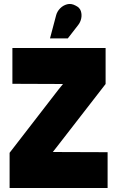

<svg xmlns="http://www.w3.org/2000/svg" viewBox="-20 -940 598 960"><path d="M371 -815Q382 -829 386 -847.5Q390 -866 384.5 -884Q379 -902 358 -912Q336 -924 315.5 -918.5Q295 -913 280.5 -898Q266 -883 261 -865L230 -748H319ZM42 -700V-521L295 -520L273 -493L28 -176V0H518V-179L244 -180L263 -204L508 -520V-700Z"/></svg>

Font: Advent Pro Black
Style: Regular
Weight: 900
Version: Version 3.000